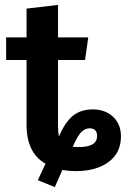

<svg xmlns="http://www.w3.org/2000/svg" viewBox="-20 -681 512 781"><path d="M472 -126Q472 -59 421.5 -22Q371 15 290 15Q258 15 234 10L203 80L134 52L165 -15Q88 -59 88 -174V-437H5V-529H88V-646L216 -661V-529H339L326 -437H216V-167Q216 -141 220 -126Q244 -183 276 -209.5Q308 -236 357 -236Q408 -236 440 -206Q472 -176 472 -126ZM375 -128Q375 -143 367.5 -151Q360 -159 345 -159Q325 -159 310 -143Q295 -127 276 -84Q284 -83 303 -83Q375 -83 375 -128Z"/></svg>

Font: Fira Sans Medium
Style: Regular
Weight: 500
Designer: bBox Type GmbH & Carrois Corporate GbR & Edenspiekermann AG
Foundry: bBox Type GmbH & Carrois Corporate GbR & Edenspiekermann AG
Version: Version 4.301